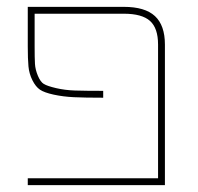

<svg xmlns="http://www.w3.org/2000/svg" viewBox="-20 -540 577 560"><path d="M81 -405Q81 -370 82 -353.5Q83 -337 90.5 -319Q98 -301 108 -295Q118 -289 143.5 -283Q169 -277 198.5 -276Q228 -275 281 -275V-255Q227 -255 195.5 -256.5Q164 -258 136.5 -264Q109 -270 96.5 -278.5Q84 -287 74.5 -306Q65 -325 63 -346.5Q61 -368 61 -405V-520H341Q403 -520 432 -493Q461 -466 461 -410V0H61V-20H441V-410Q441 -458 417.5 -479Q394 -500 341 -500H81Z"/></svg>

Font: Mplus 1p Thin
Style: Regular
Weight: 250
Version: Version 1.061